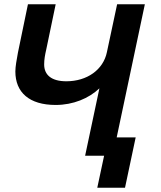

<svg xmlns="http://www.w3.org/2000/svg" viewBox="-20 -730 755 900"><path d="M379 0H468L436 150H566L616 -86H527L659 -710H529L481 -485C464 -403 388 -349 291 -349C222 -349 187 -378 187 -428C187 -451 191 -473 197 -499L241 -710H111L64 -483C58 -450 52 -418 52 -395C52 -297 117 -238 241 -238C323 -238 397 -269 446 -316Z"/></svg>

Font: Geist SemiBold
Style: Italic
Weight: 600
Italic angle: -12°
Designer: Basement.studio, Andrés Briganti, Mateo Zaragoza
Foundry: Basement.studio, Vercel, Andrés Briganti, Guido Ferreyra, Mateo Zaragoza
Version: Version 1.500